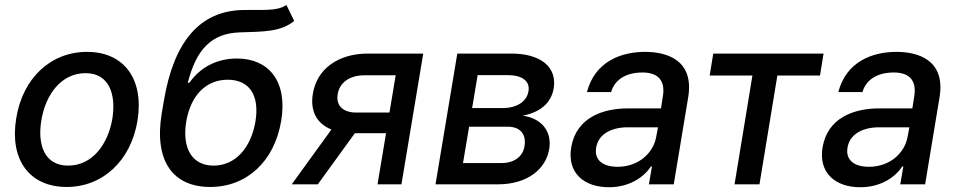

<svg xmlns="http://www.w3.org/2000/svg" viewBox="-20 -769 3995 801"><path d="M258.2 11C409.4 11 526.3 -99.1 553.6 -265.6C581.3 -437.9 498.6 -552.6 343 -552.6C191.1 -552.6 74.2 -442.5 47.6 -274.9C19.5 -103.7 101.9 11 258.2 11ZM152.3 -266C169.4 -372.9 234.4 -463.8 337 -463.8C434.3 -463.8 464.8 -377.5 448.9 -274.9C431.1 -168 366.1 -78.1 264.2 -78.1C166.2 -78.1 135.7 -163.7 152.3 -266Z M1207.4 -681.5 1174.7 -748.6C1136 -720.9 1079.2 -729.4 993.6 -727.3C815.7 -723.7 705.3 -598.4 663.7 -348.7L654.5 -294.7C621.8 -94.5 703.8 11 856.9 11C1008.9 11 1124.6 -94.8 1153.1 -264.6C1180.8 -432.5 1099.1 -524.9 968.4 -524.9C888.5 -524.9 817.1 -491.1 770.2 -423.7H763.5C798.3 -561.8 861.5 -630.3 980.8 -633.9C1085.2 -637.1 1151.6 -636.7 1207.4 -681.5ZM757.1 -262.8C776.3 -373.2 841.3 -436.4 929.7 -436.4C1019.2 -436.4 1063.6 -373.2 1045.8 -262.8C1026.6 -149.9 960.6 -78.1 871.1 -78.1C781.6 -78.1 738.3 -150.2 757.1 -262.8Z M1555 0H1654.8L1745.7 -545.5H1515.3C1389.2 -545.5 1301.8 -480.5 1285.2 -377.8C1273.1 -306.1 1301.5 -253.2 1362.6 -228.7L1197.1 0H1305.8L1460.6 -213.4H1590.6ZM1388.8 -376.4C1396.3 -423.3 1437.5 -454.9 1500 -454.9H1630.7L1604.8 -299.4H1467C1409.1 -299.4 1380.7 -329.9 1388.8 -376.4Z M1796.9 0H2057.5C2176.8 0 2256.4 -60.4 2271.3 -147C2284.4 -228 2230.8 -278.1 2159.8 -286.2C2228.3 -299 2279.1 -335.6 2289.8 -399.9C2304.7 -489 2236.2 -545.5 2113.6 -545.5H1887.8ZM1911.6 -88.8 1937.1 -240.4H2098C2149.9 -240.4 2176.8 -209.9 2168 -158.7C2161.6 -116.1 2125.4 -88.8 2072.4 -88.8ZM1949.6 -318.2 1972.7 -455.6H2098.7C2158.7 -455.6 2192.1 -430 2184.7 -388.5C2177.9 -345.2 2136.4 -318.2 2076.7 -318.2Z M2520.2 12.1C2610.4 12.1 2668.7 -33.7 2695.7 -74.6H2699.9L2687.1 0H2790.8L2850.9 -362.2C2877.5 -521 2758.2 -552.6 2671.5 -552.6C2572.8 -552.6 2462.4 -513.8 2428.6 -384.9H2529.5C2543.7 -435 2589.5 -466.6 2660.5 -466.6C2728.7 -466.6 2755.3 -429.3 2745.7 -369L2737.6 -316.8H2599.8C2493.3 -316.8 2383.9 -277.7 2362.9 -154.1C2345.5 -47.2 2416.5 12.1 2520.2 12.1ZM2467 -152.7C2475.9 -209.5 2530.2 -237.9 2599.1 -237.9H2725.1L2717.3 -196.7C2705.3 -131.4 2644.9 -73.2 2556.5 -73.2C2496.4 -73.2 2458.5 -100.1 2467 -152.7Z M2940.7 -453.8H3119L3044.4 0H3148.4L3223 -453.8H3400.9L3415.8 -545.5H2955.6Z M3568.9 12.1C3659.1 12.1 3717.3 -33.7 3744.3 -74.6H3748.6L3735.8 0H3839.5L3899.5 -362.2C3926.1 -521 3806.8 -552.6 3720.2 -552.6C3621.4 -552.6 3511 -513.8 3477.3 -384.9H3578.1C3592.3 -435 3638.1 -466.6 3709.2 -466.6C3777.3 -466.6 3804 -429.3 3794.4 -369L3786.2 -316.8H3648.4C3541.9 -316.8 3432.5 -277.7 3411.6 -154.1C3394.2 -47.2 3465.2 12.1 3568.9 12.1ZM3515.6 -152.7C3524.5 -209.5 3578.8 -237.9 3647.7 -237.9H3773.8L3766 -196.7C3753.9 -131.4 3693.5 -73.2 3605.1 -73.2C3545.1 -73.2 3507.1 -100.1 3515.6 -152.7Z"/></svg>

Font: Magic Ui Pro Medium
Style: Italic
Weight: 500
Italic angle: -9.39999°
Designer: Stefan Endress, Andreas Faust
Version: Version 1.000;FEAKit 1.0